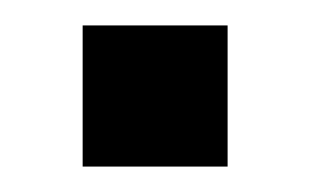

<svg xmlns="http://www.w3.org/2000/svg" viewBox="-20 -449 249 151"><path d="M159 -429H45V-318H159Z"/></svg>

Font: 18Franklin
Style: Regular
Weight: 400
Designer: Pablo Impallari, Rodrigo Fuenzalida (Modified by Dan O. Williams)
Version: Version 0.025;PS 000.025;hotconv 1.0.88;makeotf.lib2.5.64775